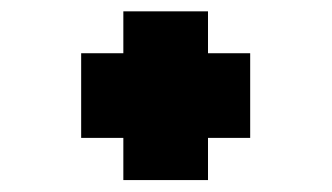

<svg xmlns="http://www.w3.org/2000/svg" viewBox="-20 -550 570 330"><path d="M192 -240.5V-530.5H337.5V-240.5ZM119.5 -313V-458.5H410V-313Z"/></svg>

Font: Bodoni Moda 9pt SemiBold
Style: Italic
Weight: 600
Italic angle: -13°
Designer: Owen Earl
Foundry: indestructible type
Version: Version 2.004